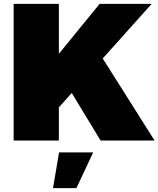

<svg xmlns="http://www.w3.org/2000/svg" viewBox="-20 -721 813 985"><path d="M773 0H496L348 -244L282 -170V0H50V-701H282V-445L491 -701H758L507 -421ZM283 61H458L372 244H252Z"/></svg>

Font: Gontserrat Black
Style: Regular
Weight: 900
Designer: Julieta Ulanovsky
Foundry: Julieta Ulanovsky
Version: Version 6.001